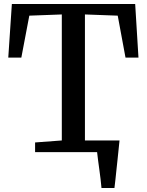

<svg xmlns="http://www.w3.org/2000/svg" viewBox="-20 -763 736 963"><path d="M372.5 -58.5H546V-30.5H372.5ZM489 180Q487.5 160 484.5 136Q481.5 112 478.2 87.2Q475 62.5 471.8 40Q468.5 17.5 467 0L423.5 -58.5H579.5Q577.5 -39 575 -15Q572.5 9 569.8 35.2Q567 61.5 564.2 87.5Q561.5 113.5 559 137.2Q556.5 161 554 180ZM290 -58.5V-690.5L127 -684.5L87 -474H21.5L39.5 -743H658L674.5 -474H609.5L570.5 -684.5L406 -690.5V-58.5L542 -48.5V0H156V-48.5Z"/></svg>

Font: Merriweather 28pt Medium
Style: Regular
Weight: 500
Version: Version 2.100